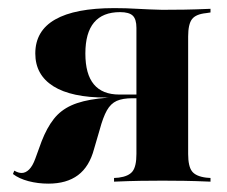

<svg xmlns="http://www.w3.org/2000/svg" viewBox="-20 -439 549 464"><path d="M372.6 -2.4Q346 -2.4 319.8 -2Q293.5 -1.6 255.6 0V-8.9L266.9 -9.7Q291.1 -12.9 300.4 -25Q309.7 -37.1 309.7 -66.9V-371.8Q309.7 -392.7 300.8 -401.2Q291.9 -409.7 270.2 -409.7Q228.2 -409.7 207.3 -384.7Q186.3 -359.7 186.3 -309.7Q186.3 -259.7 206.9 -235.1Q227.4 -210.5 268.5 -210.5H340.3V-203.2H237.1Q152.4 -203.2 108.9 -230.6Q65.3 -258.1 65.3 -309.7Q65.3 -364.5 113.3 -391.9Q161.3 -419.4 256.5 -419.4Q284.7 -419.4 312.1 -417.7Q339.5 -416.1 371.8 -415.3H372.6Q399.2 -415.3 425 -415.7Q450.8 -416.1 488.7 -417.7V-408.9L478.2 -407.3Q453.2 -404.8 444 -392.7Q434.7 -380.6 434.7 -350.8V-66.9Q434.7 -37.1 444 -25Q453.2 -12.9 478.2 -9.7L488.7 -8.9V0Q450.8 -1.6 425 -2Q399.2 -2.4 372.6 -2.4ZM96.8 4.8Q71.8 4.8 48.8 -1.2Q25.8 -7.3 11.3 -18.5L14.5 -26.6Q24.2 -21 32.3 -21Q41.9 -21 50.4 -29.4Q58.9 -37.9 65.3 -55.6L80.6 -97.6Q93.5 -130.6 110.1 -151.6Q126.6 -172.6 152.4 -184.3Q178.2 -196 218.5 -200.8Q258.9 -205.6 318.5 -205.6H350V-201.6H300Q276.6 -201.6 262.1 -195.2Q247.6 -188.7 238.3 -172.2Q229 -155.6 221 -125.8L207.3 -79Q196 -36.3 168.5 -15.7Q141.1 4.8 96.8 4.8Z"/></svg>

Font: Playfair 144pt SemiCondensed ExtraBold
Style: Regular
Weight: 800
Width: 4
Designer: Claus Eggers Sørensen
Foundry: Claus Eggers Sørensen
Version: Version 2.203